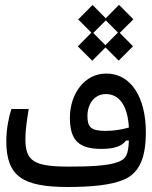

<svg xmlns="http://www.w3.org/2000/svg" viewBox="-20 -767 626 790"><path d="M259.8 2.4C352.1 2.4 437.5 -4.9 490.7 -28.3C556.6 -57.1 580.1 -123 580.1 -223.6C580.1 -364.3 520.5 -464.4 417 -464.4C327.1 -464.4 267.6 -379.9 267.6 -282.7C267.6 -188.5 305.2 -154.3 397.9 -154.3C456.1 -154.3 483.4 -168.5 498.5 -188.5L510.3 -189C507.8 -127.9 497.6 -113.3 467.3 -101.1C425.3 -84 342.8 -81.5 263.2 -81.5C120.1 -81.5 84.5 -103.5 84.5 -194.8C84.5 -231.9 89.8 -265.1 98.1 -318.4H26.9C17.1 -289.6 5.9 -236.3 5.9 -187.5C5.9 -41.5 72.3 2.4 259.8 2.4ZM359.4 -517.1 414.1 -571.8 468.3 -517.6 527.3 -576.7 472.7 -631.8 528.8 -687.5 469.7 -747.1 415 -691.9 360.8 -746.6 301.8 -687 356 -632.8 300.3 -576.2ZM510.3 -242.2C481 -234.4 452.1 -228.5 414.1 -228.5C355 -228.5 339.8 -243.2 339.8 -289.6C339.8 -337.9 366.7 -379.9 416 -379.9C468.8 -379.9 505.4 -335 510.3 -242.2ZM413.6 -581.1 363.8 -631.3 415.5 -683.1 465.3 -633.3Z"/></svg>

Font: Cascadia Code SemiLight
Style: Regular
Weight: 350
Monospace: yes
Designer: Aaron Bell
Foundry: Saja Typeworks
Version: Version 2404.023